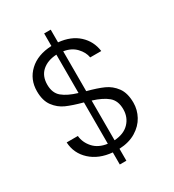

<svg xmlns="http://www.w3.org/2000/svg" viewBox="-207 -909 1011 1114"><g transform="rotate(-30 298.5 -352.0)"><path d="M308 7V87H264V6Q175 -2 120 -52.5Q65 -103 61 -178H136Q140 -133 172.5 -96.5Q205 -60 264 -52V-329Q197 -347 156.5 -365Q116 -383 88 -420.5Q60 -458 60 -521Q60 -600 115 -651.5Q170 -703 264 -707V-791H308V-706Q391 -698 441 -652Q491 -606 500 -537H426Q420 -574 389.5 -606Q359 -638 308 -646V-379Q373 -362 414.5 -343.5Q456 -325 484 -287Q512 -249 512 -184Q512 -137 489 -94.5Q466 -52 420 -24Q374 4 308 7ZM264 -392V-649Q204 -646 167.5 -614Q131 -582 131 -524Q131 -468 165.5 -439.5Q200 -411 264 -392ZM308 -50Q372 -54 407 -90.5Q442 -127 442 -181Q442 -238 407.5 -267Q373 -296 308 -316Z"/></g></svg>

Font: Poppins-Tabular Light
Style: Regular
Weight: 300
Designer: Ninad Kale (Devanagari), Jonny Pinhorn (Latin)
Foundry: Indian Type Foundry
Version: Version 4.004